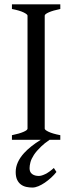

<svg xmlns="http://www.w3.org/2000/svg" viewBox="-20 -635 338 872"><path d="M236.3 146Q226.1 159.2 212.2 171.9Q198.2 184.6 183.6 194.6Q168.9 204.6 154.3 210.7Q139.6 216.8 127.4 216.8Q113.3 216.8 99.6 213.9Q85.9 210.9 75.2 203.1Q64.5 195.3 57.9 181.6Q51.3 168 51.3 146Q51.3 102.1 89.4 60.1Q117.7 29.3 165 0H34.2V-21Q67.4 -27.8 86.2 -35.9Q105 -43.9 105 -50.8V-564Q105 -569.8 87.2 -578.6Q69.3 -587.4 34.2 -594.2V-615.2H253.9V-594.2Q220.7 -587.4 201.9 -579.1Q183.1 -570.8 183.1 -564V-50.8Q183.1 -44.9 200.9 -36.4Q218.8 -27.8 253.9 -21V0H205.1Q182.6 15.1 167 30.3Q145.5 50.8 133.8 68.8Q122.1 86.9 118.2 102.1Q114.3 117.2 114.3 128.9Q114.3 147 126 155.5Q137.7 164.1 156.2 164.1Q168.5 164.1 186.3 155.3Q204.1 146.5 224.6 127.9Z"/></svg>

Font: Noto Serif Devanagari
Style: Bold
Weight: 700
Designer: Monotype Design Team
Foundry: Monotype Imaging Inc.
Version: Version 1.01